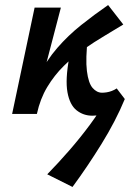

<svg xmlns="http://www.w3.org/2000/svg" viewBox="-20 -451 541 760"><path d="M90 0Q102 -84 132.5 -147.5Q163 -211 206.5 -261Q250 -311 301.5 -352Q353 -393 408 -431L468 -354Q434 -333 393.5 -309Q353 -285 311.5 -256Q270 -227 232.5 -190Q195 -153 167 -106.5Q139 -60 126 0ZM267 289 167 239Q211 194 254.5 144Q298 94 336.5 42Q375 -10 402 -59H474Q438 28 382 118.5Q326 209 267 289ZM28 0 117 -421H221L111 0ZM346 7Q310 7 283 -14.5Q256 -36 247 -86Q238 -136 254 -223L328 -304Q318 -218 324 -170Q330 -122 346.5 -103Q363 -84 384 -84Q392 -84 402 -85.5Q412 -87 422.5 -91Q433 -95 442 -101L474 -59Q442 -28 413 -10.5Q384 7 346 7Z"/></svg>

Font: Ysabeau
Style: Bold Italic
Weight: 700
Italic angle: -12°
Designer: Christian Thalmann (Catharsis Fonts)
Version: Version 2.002